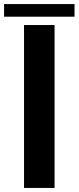

<svg xmlns="http://www.w3.org/2000/svg" viewBox="-78 -923 386 943"><path d="M40 0V-800H190V0ZM-58 -841V-903H288V-841Z"/></svg>

Font: Big Shoulders Display Black
Style: Regular
Weight: 900
Designer: Patric King
Foundry: XO Type Co
Version: Version 1.000; ttfautohint (v1.8.2)